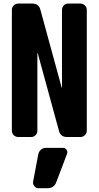

<svg xmlns="http://www.w3.org/2000/svg" viewBox="-20 -750 540 1051"><path d="M325.2 59.6Q337.9 59.6 344.7 70.3Q351.6 81.1 346.7 92.8L288.1 247.1Q275.4 280.3 240.2 280.3H190.4Q177.7 280.3 168.5 269.5Q159.2 258.8 161.1 245.1L189.5 94.7Q192.4 80.1 203.6 69.8Q214.8 59.6 230.5 59.6ZM419.9 -730.5Q434.6 -730.5 444.8 -720.2Q455.1 -710 455.1 -695.3V-35.2Q455.1 -20.5 444.8 -10.3Q434.6 0 419.9 0H346.7Q311.5 0 302.7 -34.2L186.5 -459Q186.5 -460 185.5 -460Q184.6 -460 184.6 -459V-35.2Q184.6 -20.5 174.8 -10.3Q165 0 150.4 0H80.1Q65.4 0 55.2 -9.8Q44.9 -19.5 44.9 -35.2V-695.3Q44.9 -710 55.2 -720.2Q65.4 -730.5 80.1 -730.5H157.2Q192.4 -730.5 201.2 -696.3L317.4 -271.5Q317.4 -270.5 318.4 -270Q319.3 -269.5 319.3 -271.5V-695.3Q319.3 -710 329.1 -720.2Q338.9 -730.5 353.5 -730.5Z"/></svg>

Font: Rounded-L Mgen+ 1m bold
Style: Bold
Weight: 700
Designer: [Source Han Sans]
Ryoko NISHIZUKA  (kana & ideographs); Paul D. Hunt (Latin, Greek & Cyrillic); Wenlong ZHANG  (bopomofo
Version: Version 1.059.20150602